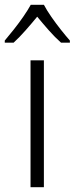

<svg xmlns="http://www.w3.org/2000/svg" viewBox="-48 -785 313 805"><path d="M136 0H80V-532H136ZM136 -765Q148 -742 167.5 -714Q187 -686 208 -659.5Q229 -633 245 -615V-606H208Q183 -628 157 -657.5Q131 -687 108 -715Q85 -687 59 -657.5Q33 -628 9 -606H-28V-615Q-11 -635 10 -661.5Q31 -688 50 -715.5Q69 -743 81 -765Z"/></svg>

Font: Noto Sans Lao SemiCondensed Light
Style: Regular
Weight: 300
Width: 4
Designer: Monotype Design Team
Foundry: Monotype Imaging Inc.
Version: Version 2.003; ttfautohint (v1.8.4.7-5d5b)